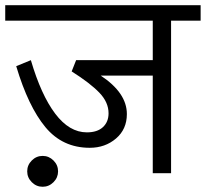

<svg xmlns="http://www.w3.org/2000/svg" viewBox="-40 -662 787 734"><path d="M0 0ZM727 -583H614V0H544V-373H345Q445 -307 445 -226Q445 -168 403.5 -132.5Q362 -97 303 -97Q199 -97 133.5 -176Q68 -255 22 -409L78 -432Q117 -299 171 -227.5Q225 -156 292 -156Q332 -156 353.5 -176Q375 -196 375 -229Q375 -271 340 -307.5Q305 -344 234 -389L251 -432H544V-583H-20V-642H727ZM123 -66Q147 -66 164.5 -48.5Q182 -31 182 -7Q182 17 164.5 34.5Q147 52 123 52Q99 52 81.5 34.5Q64 17 64 -7Q64 -31 81.5 -48.5Q99 -66 123 -66Z"/></svg>

Font: Martel Sans Light
Style: Regular
Weight: 300
Designer: Dan Reynolds and Mathieu Réguer
Foundry: Dan Reynolds and Mathieu Réguer
Version: Version 1.002; ttfautohint (v1.1) -l 5 -r 5 -G 72 -x 0 -D la